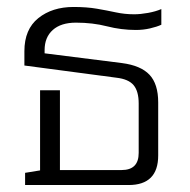

<svg xmlns="http://www.w3.org/2000/svg" viewBox="-20 -531 545 551"><path d="M52 0V-35L95 -42V-272H152V-43H329Q378 -43 378 -92V-234Q378 -269 363.5 -286.5Q349 -304 314 -308L50 -343V-384Q50 -447 90 -479Q130 -511 191 -511Q229 -511 258 -506Q287 -501 312.5 -495.5Q338 -490 365 -490Q383 -490 405 -494Q427 -498 443 -505V-460Q430 -454 410.5 -449.5Q391 -445 370 -445Q328 -445 287 -455.5Q246 -466 198 -466Q155 -466 131.5 -445Q108 -424 108 -387V-378L330 -350Q384 -343 409 -316.5Q434 -290 434 -237V-85Q434 0 349 0Z"/></svg>

Font: Noto Sans Thai Looped UI Light
Style: Regular
Weight: 300
Designer: Cadson Demak Team
Foundry: Cadson Demak Co., Ltd.
Version: Version 1.000